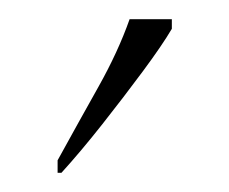

<svg xmlns="http://www.w3.org/2000/svg" viewBox="-20 -786 239 200"><path d="M40 -619Q62 -659 82.5 -695.5Q103 -732 115 -766H159V-756Q149 -739 129 -712Q109 -685 86.5 -656.5Q64 -628 44 -606H40Z"/></svg>

Font: Noto Serif Lao Condensed Thin
Style: Regular
Weight: 100
Width: 3
Designer: Monotype Design Team
Foundry: Monotype Imaging Inc.
Version: Version 2.003; ttfautohint (v1.8.4.7-5d5b)